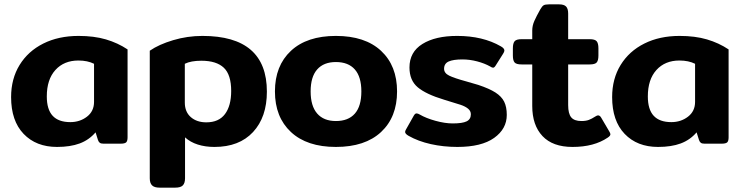

<svg xmlns="http://www.w3.org/2000/svg" viewBox="-20 -660 3418 882"><path d="M31 -214Q31 -298 70 -361.5Q109 -425 179 -460Q249 -495 341 -495Q412 -495 466.5 -479Q521 -463 566 -433V-29Q566 -12 559.5 -6Q553 0 534 0H455Q444 0 438.5 -4Q433 -8 430 -17L419 -52Q389 -17 346 -1Q303 15 242 15Q146 15 88.5 -45Q31 -105 31 -214ZM412 -192V-367Q382 -382 340 -382Q274 -382 234.5 -338.5Q195 -295 195 -217Q195 -157 222 -128Q249 -99 303 -99Q347 -99 379.5 -124Q412 -149 412 -192Z M668 159V-427Q710 -456 775.5 -475.5Q841 -495 910 -495Q1206 -495 1206 -239Q1206 -122 1142.5 -53.5Q1079 15 965 15Q923 15 888.5 4Q854 -7 830 -29V159Q830 181 820 191.5Q810 202 785 202H713Q689 202 678.5 191.5Q668 181 668 159ZM1042 -242Q1042 -317 1008 -349Q974 -381 905 -381Q857 -381 829 -367V-189Q829 -146 856.5 -122Q884 -98 928 -98Q985 -98 1013.5 -136Q1042 -174 1042 -242Z M1243 -240Q1243 -358 1316.5 -426.5Q1390 -495 1523 -495Q1657 -495 1730.5 -426.5Q1804 -358 1804 -240Q1804 -122 1730.5 -53.5Q1657 15 1523 15Q1390 15 1316.5 -53.5Q1243 -122 1243 -240ZM1640 -240Q1640 -307 1610 -341Q1580 -375 1523 -375Q1467 -375 1437 -341Q1407 -307 1407 -240Q1407 -173 1437 -138.5Q1467 -104 1523 -104Q1580 -104 1610 -138Q1640 -172 1640 -240Z M1857 -36Q1841 -45 1841 -54Q1841 -59 1846 -67L1881 -129Q1887 -139 1893 -139Q1900 -139 1908 -134Q1937 -117 1980.5 -105Q2024 -93 2060 -93Q2104 -93 2123.5 -102.5Q2143 -112 2143 -135Q2143 -150 2130.5 -160.5Q2118 -171 2096 -178.5Q2074 -186 2020 -202Q1937 -227 1899 -259Q1861 -291 1861 -350Q1861 -421 1920.5 -458Q1980 -495 2080 -495Q2198 -495 2281 -447Q2297 -438 2297 -428Q2297 -422 2291 -413L2257 -359Q2251 -349 2245 -349Q2240 -349 2231 -355Q2206 -369 2172 -378Q2138 -387 2104 -387Q2062 -387 2041 -377.5Q2020 -368 2020 -344Q2020 -324 2043.5 -312.5Q2067 -301 2122 -286L2177 -270Q2228 -253 2256 -235Q2284 -217 2296 -193Q2308 -169 2308 -132Q2308 -68 2250 -26.5Q2192 15 2081 15Q2017 15 1959 2Q1901 -11 1857 -36Z M2425 -173V-364H2376Q2352 -364 2344 -373Q2336 -382 2336 -405V-438Q2336 -461 2344 -470.5Q2352 -480 2376 -480H2425V-520Q2425 -542 2434.5 -563.5Q2444 -585 2462 -617Q2470 -631 2477 -635.5Q2484 -640 2502 -640H2548Q2571 -640 2580.5 -630Q2590 -620 2590 -598V-480H2689Q2713 -480 2721 -470.5Q2729 -461 2729 -438V-405Q2729 -382 2721 -373Q2713 -364 2689 -364H2590V-177Q2590 -138 2604 -121Q2618 -104 2651 -104Q2671 -104 2684.5 -109Q2698 -114 2715 -125Q2723 -130 2727 -130Q2736 -130 2742 -119L2779 -56Q2784 -48 2784 -43Q2784 -36 2772 -28Q2709 15 2610 15Q2519 15 2472 -35Q2425 -85 2425 -173Z M2792 -214Q2792 -298 2831 -361.5Q2870 -425 2940 -460Q3010 -495 3102 -495Q3173 -495 3227.5 -479Q3282 -463 3327 -433V-29Q3327 -12 3320.5 -6Q3314 0 3295 0H3216Q3205 0 3199.5 -4Q3194 -8 3191 -17L3180 -52Q3150 -17 3107 -1Q3064 15 3003 15Q2907 15 2849.5 -45Q2792 -105 2792 -214ZM3173 -192V-367Q3143 -382 3101 -382Q3035 -382 2995.5 -338.5Q2956 -295 2956 -217Q2956 -157 2983 -128Q3010 -99 3064 -99Q3108 -99 3140.5 -124Q3173 -149 3173 -192Z"/></svg>

Font: Mitr Medium
Style: Regular
Weight: 500
Designer: Thanarat Vachiruckul
Foundry: Cadson Demak
Version: Version 1.003